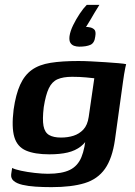

<svg xmlns="http://www.w3.org/2000/svg" viewBox="-20 -652 556 790"><path d="M192 118Q157 118 126.5 116Q96 114 72.5 108.5Q49 103 36.5 92.5Q24 82 26 65Q27 60 28 51.5Q29 43 30 39Q41 45 66.5 50.5Q92 56 123 59.5Q154 63 177 63Q235 63 267.5 47Q300 31 315 -5.5Q330 -42 334 -100L350 -98Q335 -67 312.5 -49.5Q290 -32 258.5 -24.5Q227 -17 183 -17Q123 -17 87 -32.5Q51 -48 39 -88Q27 -128 36 -201Q45 -264 63 -303.5Q81 -343 111 -364.5Q141 -386 188 -393.5Q235 -401 303 -401Q325 -401 355 -399.5Q385 -398 415 -396Q445 -394 468 -392Q491 -390 499 -388Q498 -385 495.5 -373Q493 -361 490.5 -345.5Q488 -330 486 -315L453 -77Q442 0 412 42.5Q382 85 328.5 101.5Q275 118 192 118ZM231 -86Q259 -86 282.5 -93.5Q306 -101 323 -119Q340 -137 345 -171L368 -330Q360 -331 334 -333.5Q308 -336 277 -336Q240 -336 217 -326Q194 -316 181 -289Q168 -262 160 -211Q154 -161 159 -134Q164 -107 182 -96.5Q200 -86 231 -86ZM306 -460Q295 -460 285 -463.5Q275 -467 269.5 -476Q264 -485 266 -503Q269 -524 281 -548.5Q293 -573 308 -595.5Q323 -618 337 -632H389Q378 -615 369 -599.5Q360 -584 352 -570.5Q344 -557 334 -541Q338 -541 340.5 -541Q343 -541 346 -540Q358 -539 367 -531.5Q376 -524 372 -502Q369 -475 352 -467.5Q335 -460 306 -460Z"/></svg>

Font: Genos Thin SemiBold
Style: Italic
Weight: 600
Italic angle: -8°
Version: Version 1.010